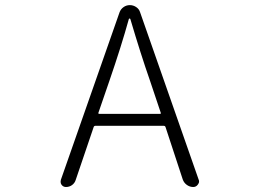

<svg xmlns="http://www.w3.org/2000/svg" viewBox="-20 -749 1040 769"><path d="M374 -296.9Q373 -293 377.9 -293H621.1Q625 -293 624 -296.9L581.1 -424.8Q543.9 -531.2 502 -672.9Q501 -674.8 499 -674.8Q497.1 -674.8 496.1 -672.9Q465.8 -563.5 418 -424.8ZM753.9 0Q740.2 0 728.5 -8.3Q716.8 -16.6 711.9 -30.3L642.6 -241.2Q640.6 -245.1 636.7 -245.1H361.3Q357.4 -245.1 355.5 -241.2L283.2 -28.3Q279.3 -15.6 268.6 -7.8Q257.8 0 244.1 0Q233.4 0 226.6 -8.8Q222.7 -14.6 222.7 -20.5Q222.7 -24.4 223.6 -28.3L459 -700.2Q463.9 -712.9 475.1 -720.7Q486.3 -728.5 500 -728.5Q513.7 -728.5 525.4 -720.7Q537.1 -712.9 541 -700.2L775.4 -30.3Q777.3 -26.4 777.3 -22.5Q777.3 -15.6 772.5 -9.8Q765.6 0 753.9 0Z"/></svg>

Font: Gen Jyuu Gothic L Monospace Light
Style: Regular
Weight: 300
Designer: [Source Han Sans]
Ryoko NISHIZUKA  (kana & ideographs); Paul D. Hunt (Latin, Greek & Cyrillic); Wenlong ZHANG  (bopomofo
Version: Version 1.002.20150607